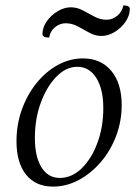

<svg xmlns="http://www.w3.org/2000/svg" viewBox="-20 -678 509 710"><path d="M176 12Q112 12 76.5 -32Q41 -76 41 -156Q41 -217 60.5 -272Q80 -327 114.5 -370Q149 -413 193.5 -437.5Q238 -462 287 -462Q353 -462 391.5 -416Q430 -370 430 -289Q430 -230 409.5 -175.5Q389 -121 353 -79Q317 -37 271.5 -12.5Q226 12 176 12ZM201 -20Q245 -20 281.5 -55Q318 -90 340 -149Q362 -208 362 -278Q362 -349 336 -390Q310 -431 266 -431Q224 -431 188.5 -394.5Q153 -358 131 -298.5Q109 -239 109 -168Q109 -98 133.5 -59Q158 -20 201 -20ZM162 -539Q137 -539 137 -552Q137 -576 152.5 -598.5Q168 -621 192.5 -636Q217 -651 242 -651Q265 -651 286.5 -639.5Q308 -628 329.5 -616.5Q351 -605 374 -605Q396 -605 414 -620Q432 -635 436 -658Q460 -658 460 -645Q460 -621 444.5 -598Q429 -575 404.5 -560Q380 -545 355 -545Q332 -545 310.5 -557Q289 -569 267.5 -580.5Q246 -592 223 -592Q201 -592 183 -577Q165 -562 162 -539Z"/></svg>

Font: Petrona Light
Style: Italic
Weight: 300
Italic angle: -9°
Designer: Ringo R. Seeber
Foundry: Ringo R. Seeber
Version: Version 2.001; ttfautohint (v1.8.3)